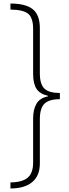

<svg xmlns="http://www.w3.org/2000/svg" viewBox="-20 -871 388 1084"><path d="M39 -851Q125 -851 165 -819Q205 -787 205 -712V-457Q205 -395 231 -370.5Q257 -346 318 -346V-311Q257 -311 231 -285.5Q205 -260 205 -198V52Q205 121 162 157Q119 193 39 193V159Q106 158 136.5 132Q167 106 167 47V-201Q167 -253 186 -285.5Q205 -318 251 -327V-330Q206 -340 186.5 -369Q167 -398 167 -454V-707Q167 -770 139.5 -793Q112 -816 39 -817Z"/></svg>

Font: Noto Sans Tamil UI Condensed ExtraLight
Style: Regular
Weight: 200
Width: 3
Designer: Jelle Bosma - Monotype Design Team
Foundry: Monotype Imaging Inc.
Version: Version 2.004; ttfautohint (v1.8.4.7-5d5b)